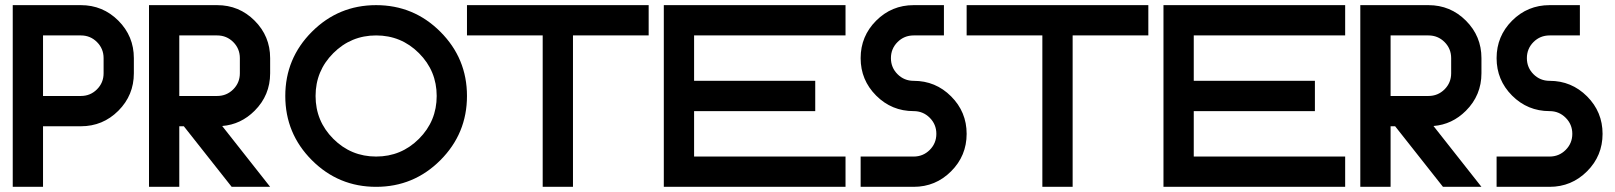

<svg xmlns="http://www.w3.org/2000/svg" viewBox="-20 -723 6251 743"><path d="M293 -703.1Q377.9 -703.1 438 -643.1Q498 -583 498 -498V-439.5Q498 -354.5 438 -294.4Q377.9 -234.4 293 -234.4H146.5V0H29.3V-703.1ZM380.9 -498Q380.9 -534.7 355.2 -560.3Q329.6 -585.9 293 -585.9H146.5V-351.6H293Q329.6 -351.6 355.2 -377.2Q380.9 -402.8 380.9 -439.5Z M820.3 -703.1Q905.3 -703.1 965.3 -643.1Q1025.4 -583 1025.4 -498V-439.5Q1025.4 -354.5 965.3 -294.4Q912.1 -241.2 839.8 -235.4L1025.4 0H876.5L691.4 -234.4H673.8V0H556.6V-703.1ZM908.2 -498Q908.2 -534.7 882.6 -560.3Q856.9 -585.9 820.3 -585.9H673.8V-351.6H820.3Q856.9 -351.6 882.6 -377.2Q908.2 -402.8 908.2 -439.5Z M1435.5 0Q1290 0 1187 -103Q1084 -206.1 1084 -351.6Q1084 -497.1 1187 -600.1Q1290 -703.1 1435.5 -703.1Q1581.1 -703.1 1684.1 -600.1Q1787.1 -497.1 1787.1 -351.6Q1787.1 -206.1 1684.1 -103Q1581.1 0 1435.5 0ZM1435.5 -117.2Q1532.7 -117.2 1601.3 -185.8Q1669.9 -254.4 1669.9 -351.6Q1669.9 -448.7 1601.3 -517.3Q1532.7 -585.9 1435.5 -585.9Q1338.4 -585.9 1269.8 -517.3Q1201.2 -448.7 1201.2 -351.6Q1201.2 -254.4 1269.8 -185.8Q1338.4 -117.2 1435.5 -117.2Z M2490.2 -703.1V-585.9H2197.3V0H2080.1V-585.9H1787.1V-703.1Z M3252 -703.1V-585.9H2666V-410.2H3134.8V-293H2666V-117.2H3252V0H2548.8V-703.1Z M3515.6 -703.1H3632.8V-585.9H3515.6Q3479 -585.9 3453.4 -560.3Q3427.7 -534.7 3427.7 -498Q3427.7 -461.4 3453.4 -435.8Q3479 -410.2 3515.6 -410.2Q3600.6 -410.2 3660.6 -350.1Q3720.7 -290 3720.7 -205.1Q3720.7 -120.1 3660.6 -60.1Q3600.6 0 3515.6 0H3310.5V-117.2H3515.6Q3552.2 -117.2 3577.9 -142.8Q3603.5 -168.5 3603.5 -205.1Q3603.5 -241.7 3577.9 -267.3Q3552.2 -293 3515.6 -293Q3430.7 -293 3370.6 -353Q3310.5 -413.1 3310.5 -498Q3310.5 -583 3370.6 -643.1Q3430.7 -703.1 3515.6 -703.1Z M4423.8 -703.1V-585.9H4130.9V0H4013.7V-585.9H3720.7V-703.1Z M5185.5 -703.1V-585.9H4599.6V-410.2H5068.4V-293H4599.6V-117.2H5185.5V0H4482.4V-703.1Z M5507.8 -703.1Q5592.8 -703.1 5652.8 -643.1Q5712.9 -583 5712.9 -498V-439.5Q5712.9 -354.5 5652.8 -294.4Q5599.6 -241.2 5527.3 -235.4L5712.9 0H5564L5378.9 -234.4H5361.3V0H5244.1V-703.1ZM5595.7 -498Q5595.7 -534.7 5570.1 -560.3Q5544.4 -585.9 5507.8 -585.9H5361.3V-351.6H5507.8Q5544.4 -351.6 5570.1 -377.2Q5595.7 -402.8 5595.7 -439.5Z M5976.6 -703.1H6093.8V-585.9H5976.6Q5939.9 -585.9 5914.3 -560.3Q5888.7 -534.7 5888.7 -498Q5888.7 -461.4 5914.3 -435.8Q5939.9 -410.2 5976.6 -410.2Q6061.5 -410.2 6121.6 -350.1Q6181.6 -290 6181.6 -205.1Q6181.6 -120.1 6121.6 -60.1Q6061.5 0 5976.6 0H5771.5V-117.2H5976.6Q6013.2 -117.2 6038.8 -142.8Q6064.5 -168.5 6064.5 -205.1Q6064.5 -241.7 6038.8 -267.3Q6013.2 -293 5976.6 -293Q5891.6 -293 5831.5 -353Q5771.5 -413.1 5771.5 -498Q5771.5 -583 5831.5 -643.1Q5891.6 -703.1 5976.6 -703.1Z"/></svg>

Font: Gerhaus
Style: Regular
Weight: 400
Designer: GGBotNet
Foundry: GGBotNet
Version: 1.01